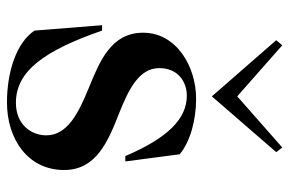

<svg xmlns="http://www.w3.org/2000/svg" viewBox="-156 -640 810 537"><g transform="rotate(90 248.5 -371.0)"><path d="M266 14C368 14 455 -44 455 -146C455 -236 374 -269 298 -299C230 -326 170 -355 170 -412C170 -464 208 -489 247 -489C313 -489 366 -434 416 -317H431L411 -469C377 -498 316 -515 256 -515C164 -515 71 -459 71 -367C71 -278 149 -246 225 -215C296 -186 358 -155 358 -96C358 -55 329 -11 267 -11C178 -11 121 -91 65 -252H50L65 -63C100 -11 183 14 266 14ZM92 -739 249 -559 405 -739 392 -756 249 -630 106 -756Z"/></g></svg>

Font: Sprat Condensed Medium
Style: Regular
Weight: 500
Width: 3
Designer: Ethan Nakache
Foundry: Collletttivo
Version: Version 2.000;Glyphs 3.2 (3217)